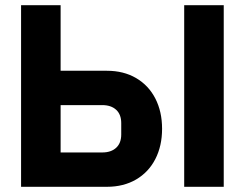

<svg xmlns="http://www.w3.org/2000/svg" viewBox="-20 -718 940 738"><path d="M213 -698V-446H391Q455 -446 503 -418Q551 -390 577 -339.5Q603 -289 603 -223Q603 -157 577 -106.5Q551 -56 503 -28Q455 0 391 0H61V-698ZM446 -201V-245Q446 -278 426.5 -296Q407 -314 373 -314H213V-132H373Q407 -132 426.5 -150Q446 -168 446 -201ZM840 -698V0H688V-698Z"/></svg>

Font: iA Writer Quattro V
Style: Regular
Weight: 400
Designer: Mike Abbink, Paul van der Laan, Pieter van Rosmalen, Oliver Reichenstein
Foundry: Information Architects Inc.
Version: Version 2.000